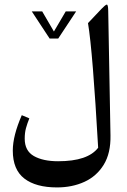

<svg xmlns="http://www.w3.org/2000/svg" viewBox="-20 -599 553 839"><path d="M196.9 -430.5H234.3L312.8 -549.3H267.3L215.6 -461.3L164.3 -549.3H118.8ZM452.9 -551.5Q452.5 -580.5 446.1 -578.8Q439.7 -577.2 423.9 -560.7L364.5 -498Q374.8 -437.1 386 -298.9Q397.1 -160.6 408.9 46.6Q386.5 75.9 342.9 90.8Q299.2 105.6 234 105.6Q168 105.6 128 82.9Q88 60.1 88 7Q88 -18.7 93.5 -38.9Q99 -59 108.2 -81.8L75.2 -95.7Q55.7 -51 45.8 -12.3Q35.9 26.4 35.9 59Q35.9 142.3 86.4 181.2Q136.8 220 229.2 220Q295.6 220 349.1 195.5Q402.6 170.9 433.4 120.6Q464.2 70.4 462.8 -7Z"/></svg>

Font: Parastoo
Style: Regular
Weight: 400
Foundry: Saber Rastikerdar (saber.rastikerdar@gmail.com)
Version: Version 3.000